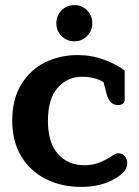

<svg xmlns="http://www.w3.org/2000/svg" viewBox="-20 -718 546 753"><path d="M201 -627Q201 -657 221.5 -677.5Q242 -698 272 -698Q301 -698 321.5 -677.5Q342 -657 342 -627Q342 -597 321.5 -576.5Q301 -556 272 -556Q242 -556 221.5 -576.5Q201 -597 201 -627ZM28 -245Q28 -330 64 -388Q100 -446 158 -474Q216 -502 283 -502Q340 -502 389.5 -483.5Q439 -465 469 -441V-328Q469 -318 462.5 -312Q456 -306 443 -306Q409 -306 398 -350L386 -396Q351 -417 302 -417Q244 -417 206 -373.5Q168 -330 168 -244Q168 -158 207.5 -114Q247 -70 311 -70Q339 -70 363 -78Q387 -86 414 -103Q417 -105 424 -109.5Q431 -114 435.5 -115.5Q440 -117 444 -117Q459 -117 469 -106Q479 -95 479 -77Q479 -46 434 -19Q378 15 299 15Q222 15 160.5 -15.5Q99 -46 63.5 -104.5Q28 -163 28 -245Z"/></svg>

Font: Maitree
Style: Bold
Weight: 700
Designer: CadsonDemak Team
Foundry: CadsonDemak
Version: Version 1.002